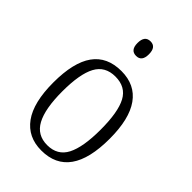

<svg xmlns="http://www.w3.org/2000/svg" viewBox="-224 -840 942 942"><g transform="rotate(45 247.0 -369.0)"><path d="M52 -268Q52 -407 101 -475.5Q150 -544 249 -544Q344 -544 393.5 -474.5Q443 -405 443 -268Q443 10 246 10Q153 10 102.5 -59.5Q52 -129 52 -268ZM380 -268Q380 -390 349.5 -447Q319 -504 247 -504Q176 -504 145 -446.5Q114 -389 114 -268Q114 -148 146 -88.5Q178 -29 248 -29Q319 -29 349.5 -88Q380 -147 380 -268ZM207 -697Q207 -748 247 -748Q286 -748 286 -697Q286 -647 247 -647Q207 -647 207 -697Z"/></g></svg>

Font: Noto Serif NarrowLight
Style: Regular
Weight: 300
Width: 4
Designer: Monotype Design Team
Foundry: Monotype Imaging Inc.
Version: Version 1.001